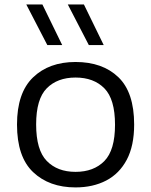

<svg xmlns="http://www.w3.org/2000/svg" viewBox="-20 -828 676 858"><path d="M317.5 9.5Q200 9.5 128 -58.8Q56 -127 56 -271.5Q56 -413 127.5 -482Q199 -551 317.5 -551Q438 -551 508.8 -483.2Q579.5 -415.5 579.5 -271.5Q579.5 -176.5 546.5 -114.2Q513.5 -52 454.5 -21.2Q395.5 9.5 317.5 9.5ZM317.5 -60Q399 -60 446.5 -108.5Q494 -157 494 -270.5Q494 -385 446.5 -433.2Q399 -481.5 317.5 -481.5Q236.5 -481.5 189 -433.5Q141.5 -385.5 141.5 -272Q141.5 -157.5 189 -108.8Q236.5 -60 317.5 -60ZM377 -626.5 283 -808H355L443.5 -626.5ZM191.5 -626.5 97.5 -808H169.5L258 -626.5Z"/></svg>

Font: Encode Sans Expanded Expanded
Style: Regular
Weight: 400
Width: 7
Designer: Multiple Designers
Foundry: Impallari Type
Version: Version 3.000; ttfautohint (v1.8.3) -l 8 -r 50 -G 200 -x 14 